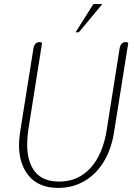

<svg xmlns="http://www.w3.org/2000/svg" viewBox="-20 -910 655 940"><path d="M73 -200Q73 -226 78 -261L143 -669Q145 -686 153 -695Q161 -704 174 -704Q179 -704 186 -700L119 -277Q113 -238 113 -203Q113 -117 151.5 -69Q190 -21 270 -21Q362 -21 423 -87.5Q484 -154 503 -277L565 -669Q567 -686 575 -695Q583 -704 596 -704Q601 -704 608 -700L538 -261Q525 -179 487.5 -117.5Q450 -56 392.5 -23Q335 10 265 10Q171 10 122 -48Q73 -106 73 -200ZM437 -890H481L366 -752H350Z"/></svg>

Font: Thasadith
Style: Italic
Weight: 400
Italic angle: -9°
Designer: Cadson Demak Co.,Ltd.
Foundry: Cadson Demak Co.,Ltd.
Version: Version 1.000; ttfautohint (v1.6)